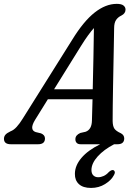

<svg xmlns="http://www.w3.org/2000/svg" viewBox="-50 -728 693 969"><path d="M127 -123Q96.5 -73 130 -61.5L157 -55Q177 -46.5 177 -29.5Q177 0 142.5 0H4.5Q-30 0 -30 -27.5Q-30 -39 -22.8 -47.8Q-15.5 -56.5 3.5 -65.5Q19 -71 34.2 -87.8Q49.5 -104.5 64.5 -129L314.5 -527.5Q372 -621 427.8 -664.8Q483.5 -708.5 539 -708.5Q563 -708.5 573.2 -700.2Q583.5 -692 583.5 -679.5Q583.5 -660 562.5 -649.5Q545.5 -641.5 535.8 -627.2Q526 -613 526 -585.5Q525.5 -548.5 524.5 -499.2Q523.5 -450 522.5 -395.5Q521.5 -341 520.5 -288Q519.5 -235 519 -190.5Q518.5 -146 518.5 -117Q519 -91.5 527.2 -79Q535.5 -66.5 560 -55.5Q577 -46.5 577 -29Q576.5 0 543 0H526Q474 27 443 61.5Q412 96 411.5 129.5Q411.5 148 421 157.2Q430.5 166.5 445.5 166.5Q459 166.5 473 160.2Q487 154 499 140.5Q512 128.5 521 130.5Q526.5 131.5 529 138.2Q531.5 145 524 157.5Q511.5 181.5 480.2 201Q449 220.5 409.5 220.5Q369 220.5 348.2 201.2Q327.5 182 328 149.5Q328 108 360.8 69.2Q393.5 30.5 455.5 0H357Q343 0 336.5 -7.5Q330 -15 330.5 -26Q330.5 -46 355.5 -57L382 -63Q413 -74 414 -119.5Q415.5 -161 417 -227H191.5ZM358.5 -495.5 223 -277.5H418Q420 -353.5 421.5 -436.8Q423 -520 424 -586.5Q410.5 -571.5 394.2 -549.2Q378 -527 358.5 -495.5Z"/></svg>

Font: Fraunces 72pt SuperSoft
Style: Italic
Weight: 400
Italic angle: -16°
Version: Version 1.000;[b76b70a41]